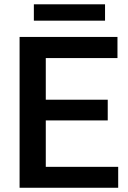

<svg xmlns="http://www.w3.org/2000/svg" viewBox="-20 -885 605 905"><path d="M475.1 -864.7H139.6V-787.6H475.1ZM487.8 -415H195.8V-611.3H533.7V-710.9H72.3V0H537.1V-98.6H195.8V-317.4H487.8Z"/></svg>

Font: Roboto Medium
Style: Regular
Weight: 500
Designer: Google
Version: Version 2.137; 2017